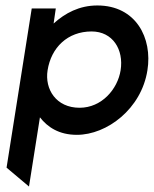

<svg xmlns="http://www.w3.org/2000/svg" viewBox="-20 -482 562 702"><path d="M4 131 86 200 126 -53C154 -17 196 11 261 11C371 11 497 -84 519 -225C538 -343 477 -462 336 -462C270 -462 218 -434 176 -396L184 -451H96ZM154 -225C167 -308 227 -367 315 -367C392 -367 433 -301 421 -225C410 -156 352 -88 271 -88C185 -88 143 -156 154 -225Z"/></svg>

Font: Charger Pro
Style: ExBdObl
Weight: 400
Designer: Jasper
Foundry: Cannot Into Space Fonts
Version: Version 1.09